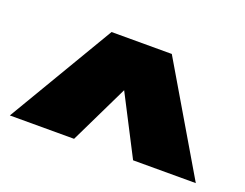

<svg xmlns="http://www.w3.org/2000/svg" viewBox="-66 -1036 748 587"><g transform="rotate(20 308.0 -742.0)"><path d="M406 -915H210L5 -569H214L307 -761L406 -569H610Z"/></g></svg>

Font: Glow Sans SC Normal Heavy
Style: Regular
Weight: 900
Designer: Ryoko NISHIZUKA (kana, bopomofo & ideographs); Paul D. Hunt (Latin, Greek & Cyrillic); Sandoll Communications, Soo-young
Version: Version 0.93